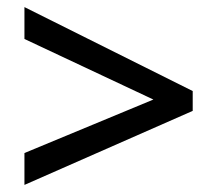

<svg xmlns="http://www.w3.org/2000/svg" viewBox="-20 -633 615 542"><path d="M49 -201 413 -352 49 -523V-613L524 -376V-320L49 -111Z"/></svg>

Font: Noto Sans Thai Looped Medium
Style: Regular
Weight: 500
Designer: Sasikarn Vongin, Ben Mitchell
Foundry: The Fontpad Ltd
Version: Version 1.001; ttfautohint (v1.8.4.7-5d5b)